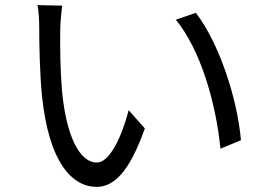

<svg xmlns="http://www.w3.org/2000/svg" viewBox="-20 -720 1040 749"><path d="M223 -698 126 -700C132 -676 133 -634 133 -611C133 -553 135 -431 144 -344C171 -85 262 9 357 9C424 9 485 -49 545 -219L482 -290C456 -190 409 -86 358 -86C287 -86 238 -197 222 -364C215 -447 214 -538 215 -601C215 -627 219 -674 223 -698ZM744 -670 666 -643C762 -526 822 -321 840 -140L920 -173C905 -342 833 -554 744 -670Z"/></svg>

Font: Source Han Sans HK
Style: Regular
Weight: 400
Designer: Ryoko NISHIZUKA 西塚涼子 (kana, bopomofo & ideographs); Paul D. Hunt (Latin, Greek & Cyrillic); Sandoll Communications 산돌커뮤니
Foundry: Adobe
Version: Version 2.000;hotconv 1.0.107;makeotfexe 2.5.65593